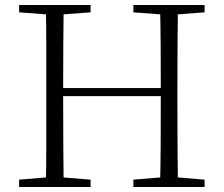

<svg xmlns="http://www.w3.org/2000/svg" viewBox="-20 -743 889 763"><path d="M56 0V-29L188 -40H206L340 -29V0ZM162 0Q164 -83 164 -166Q164 -249 164 -333V-390Q164 -474 164 -557.5Q164 -641 162 -723H233Q232 -641 231.5 -557.5Q231 -474 231 -390V-368Q231 -258 231.5 -170.5Q232 -83 233 0ZM198 -361V-393H653V-361ZM510 0V-29L643 -40H662L793 -29V0ZM616 0Q618 -83 618.5 -170.5Q619 -258 619 -368V-390Q619 -474 618.5 -557.5Q618 -641 616 -723H687Q686 -641 685.5 -557.5Q685 -474 685 -390V-333Q685 -249 685.5 -166Q686 -83 687 0ZM56 -694V-723H340V-694L206 -684H188ZM510 -694V-723H793V-694L662 -684H643Z"/></svg>

Font: Early Summer Mincho VF
Style: Regular
Weight: 250
Designer: GuiWonder
Version: Version 1.002